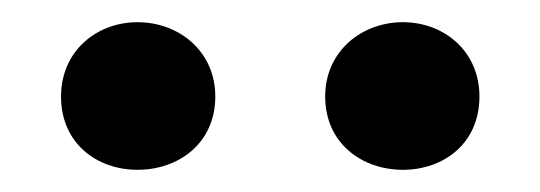

<svg xmlns="http://www.w3.org/2000/svg" viewBox="-20 -820 487 173"><path d="M104 -667C141 -667 174 -691 174 -733C174 -774 141 -800 104 -800C67 -800 35 -774 35 -733C35 -691 67 -667 104 -667ZM343 -667C380 -667 412 -691 412 -733C412 -774 380 -800 343 -800C306 -800 273 -774 273 -733C273 -691 306 -667 343 -667Z"/></svg>

Font: Noto Serif CJK HK
Style: Bold
Weight: 700
Designer: Ryoko NISHIZUKA 西塚涼子 (kana & ideographs); Frank Grießhammer (Latin, Greek & Cyrillic); Wenlong ZHANG 张文龙 (bopomofo); San
Foundry: Adobe
Version: Version 2.001;hotconv 1.1.0;makeotfexe 2.6.0